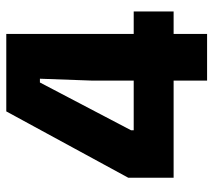

<svg xmlns="http://www.w3.org/2000/svg" viewBox="-54 -625 679 611"><g transform="rotate(-90 285.5 -319.5)"><path d="M334.5 0V-366L340.5 -532H328.5L176.5 -242V-180L117 -233.5H554.5V-106.5H25.5V-251L236.5 -639H483V0Z"/></g></svg>

Font: Anek Gujarati
Style: Bold
Weight: 700
Version: Version 1.003